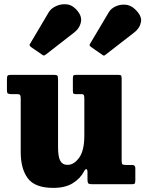

<svg xmlns="http://www.w3.org/2000/svg" viewBox="-20 -876 691 913"><path d="M78.5 -153V-408Q78.5 -420 75.5 -424.2Q72.5 -428.5 61.5 -428.5H32.5Q21.5 -428.5 17.2 -431.8Q13 -435 13 -446.5V-499Q13 -512 16 -516Q19 -520 31.5 -520H237Q248.5 -520 252.2 -516.8Q256 -513.5 256 -501.5V-175.5Q256 -131 266.5 -111.5Q277 -92 301.5 -92Q331.5 -92 356.2 -125.8Q381 -159.5 381 -231.5V-408.5Q381 -419.5 378.5 -424Q376 -428.5 367.5 -428.5H340.5Q332.5 -428.5 329.5 -431Q326.5 -433.5 326.5 -444V-502Q326.5 -513 329 -516.5Q331.5 -520 342 -520H542.5Q553.5 -520 556 -516.5Q558.5 -513 558.5 -502V-111Q558.5 -97 562.8 -94.2Q567 -91.5 580.5 -91.5H609.5Q623.5 -91.5 623.5 -76V-19Q623.5 -7.5 621 -3.8Q618.5 0 607.5 0H417.5Q403.5 0 399.8 -4.2Q396 -8.5 396 -23V-57.5Q396 -69.5 391.2 -71.5Q386.5 -73.5 380 -61.5Q361.5 -26.5 325.5 -4.5Q289.5 17.5 234 17.5Q146.5 17.5 112.5 -27.8Q78.5 -73 78.5 -153ZM179 -617 127 -652.5Q120.5 -658 120.5 -662Q120.5 -666 125.5 -672L212 -818Q222.5 -835.5 245 -846.2Q267.5 -857 293 -855.8Q318.5 -854.5 338 -835.5Q370.5 -804 365.2 -773.5Q360 -743 334 -722.5L199 -617.5Q192 -612.5 188.8 -612Q185.5 -611.5 179 -617ZM465.5 -616 413 -652.5Q406.5 -657.5 406 -661.2Q405.5 -665 410.5 -671.5L497.5 -818Q508 -835.5 529.5 -845.5Q551 -855.5 575.8 -853.8Q600.5 -852 620.5 -833.5Q655.5 -801.5 650.5 -772.2Q645.5 -743 619.5 -722.5L481.5 -615.5Q476 -611 473.5 -611.5Q471 -612 465.5 -616Z"/></svg>

Font: Besley* Narrow Heavy
Style: Regular
Weight: 800
Width: 4
Designer: Owen Earl
Foundry: indestructible type*
Version: Version 3.000; ttfautohint (v1.8.3)